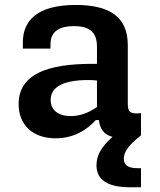

<svg xmlns="http://www.w3.org/2000/svg" viewBox="-20 -560 660 794"><path d="M293 -539.5C135 -539.5 74.5 -475.5 74.5 -385V-359H188.5L189 -379.5C189.5 -432 228.5 -452 285.5 -452C342 -452 381 -433.5 381 -367.5V-296C229.5 -297.5 57 -277.5 57 -129.5C57 -41.5 117.5 12 210 12C284.5 12 339 -22.5 376.5 -63.5H389C393 -30.5 407 -4 445 6C400 46 379 82 379 123C379 169 405.5 214.5 517.5 214.5H563V135.5H548.5C505.5 135.5 492 120 492 96.5C492 70.5 509.5 41 563 0V-92C519.5 -87.5 508.5 -96.5 508.5 -130V-373.5C508.5 -495.5 426 -539.5 293 -539.5ZM189.5 -146.5C189.5 -203 246 -229 345 -229C357.5 -229 369.5 -228.5 381 -227V-117.5C349 -95 313.5 -80 273 -80C221 -80 189.5 -104.5 189.5 -146.5Z"/></svg>

Font: Monaspace Neon SemiBold
Style: Regular
Weight: 600
Designer: Riley Cran & the Lettermatic Team
Foundry: Lettermatic
Version: Version 1.200 (Monaspace Neon)